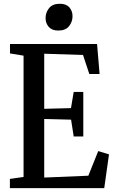

<svg xmlns="http://www.w3.org/2000/svg" viewBox="-20 -970 601 990"><path d="M101.5 -57.5V-683L31.5 -694.5V-743H480.5L493.5 -588.5H440.5L408 -686.5L208 -693V-409L346 -412.5L360 -496H409.5V-266.5H360L346.5 -353L208 -356.5V-54.5L435.5 -64L486.5 -191L542 -174L517.5 0H31V-47.5ZM280 -812.5Q248 -812.5 231.5 -831.2Q215 -850 215 -876.5Q215 -905.5 233 -928Q251 -950.5 288 -950.5H289Q321.5 -950.5 337.8 -931.8Q354 -913 354 -886.5Q354 -857.5 336 -835Q318 -812.5 281 -812.5Z"/></svg>

Font: Merriweather 24pt SemiCondensed
Style: Regular
Weight: 400
Width: 4
Designer: Eben Sorkin
Foundry: Eben Sorkin
Version: Version 2.100